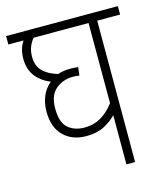

<svg xmlns="http://www.w3.org/2000/svg" viewBox="-97 -696 658 770"><g transform="rotate(-15 232.0 -311.0)"><path d="M464 -587H369V0H333V-204Q313 -183 282.5 -167Q252 -151 208 -151Q150 -151 114 -186Q78 -221 78 -288Q78 -320 89.5 -349Q101 -378 126 -399Q88 -414 65.5 -443Q43 -472 43 -516Q43 -537 48 -554.5Q53 -572 63 -587H0V-622H464ZM115 -290Q115 -232 141.5 -209Q168 -186 210 -186Q248 -186 278 -203.5Q308 -221 333 -254V-587H105Q93 -573 86 -555Q79 -537 79 -514Q79 -477 100.5 -455Q122 -433 162 -421Q186 -429 214 -429Q224 -429 232 -428.5Q240 -428 247 -427L243 -393Q229 -395 216 -395Q175 -395 145 -370Q115 -345 115 -290Z"/></g></svg>

Font: Noto Sans Condensed ExtraLight
Style: Italic
Weight: 200
Width: 3
Italic angle: -12°
Designer: Monotype Design Team
Foundry: Monotype Imaging Inc.
Version: Version 2.013; ttfautohint (v1.8.4.7-5d5b)